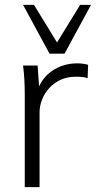

<svg xmlns="http://www.w3.org/2000/svg" viewBox="-20 -771 395 791"><path d="M82 -384V0H143V-308C143 -378 199 -455 291 -455C310 -455 326 -454 341 -449L343 -504C329 -508 315 -510 297 -510C235 -510 170 -479 141 -415L135 -501H75C80 -463 82 -422 82 -384ZM184 -550H246L355 -751H310L215 -596L120 -751H75Z"/></svg>

Font: Poppy and Pepper Light
Style: Regular
Weight: 300
Designer: Thy Ha
Foundry: Thy Ha
Version: Version 0.001;Glyphs 3.2 (3227)